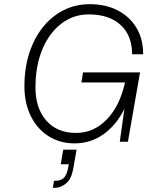

<svg xmlns="http://www.w3.org/2000/svg" viewBox="-20 -679 706 920"><path d="M97 -266Q97 -352 120 -423.5Q143 -495 185 -548Q227 -601 284.5 -630Q342 -659 410 -659Q487 -659 544.5 -629Q602 -599 634 -545.5Q666 -492 666 -419H613Q613 -509 558 -559.5Q503 -610 405 -610Q331 -610 273 -565Q215 -520 182.5 -441.5Q150 -363 150 -260Q150 -160 202 -101Q254 -42 344 -42Q429 -42 491.5 -106.5Q554 -171 579 -284H370L378 -332H651L593 0H554L576 -157Q537 -79 475.5 -35.5Q414 8 338 8Q267 8 212.5 -26.5Q158 -61 127.5 -123Q97 -185 97 -266ZM283 38H347L332 123Q323 179 296.5 200Q270 221 245 221H233L239 187H250Q270 187 285.5 173.5Q301 160 308 117L310 108H271Z"/></svg>

Font: Overused Grotesk Light
Style: Italic
Weight: 300
Italic angle: -10°
Version: Version 0.003